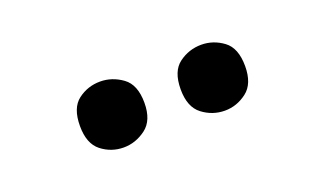

<svg xmlns="http://www.w3.org/2000/svg" viewBox="-32 -877 641 378"><g transform="rotate(-20 288.5 -688.0)"><path d="M394 -619Q368 -619 347 -635Q326 -651 326 -688Q326 -726 347 -741.5Q368 -757 394 -757Q419 -757 440 -741.5Q461 -726 461 -688Q461 -651 440 -635Q419 -619 394 -619ZM182 -619Q156 -619 135.5 -635Q115 -651 115 -688Q115 -726 135.5 -741.5Q156 -757 182 -757Q207 -757 228.5 -741.5Q250 -726 250 -688Q250 -651 228.5 -635Q207 -619 182 -619Z"/></g></svg>

Font: Noto Serif Thai ExtraBold
Style: Regular
Weight: 800
Version: Version 2.001